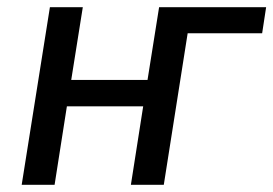

<svg xmlns="http://www.w3.org/2000/svg" viewBox="-20 -511 756 531"><path d="M40 0 118 -491H209L177 -290H388L420 -491H716L705 -419H499L433 0H342L376 -217H165L131 0Z"/></svg>

Font: Nunito Sans 10pt SemiCondensed Medium
Style: Italic
Weight: 500
Width: 4
Italic angle: -9°
Designer: Vernon Adams
Foundry: Vernon Adams
Version: Version 3.101;gftools[0.9.27]